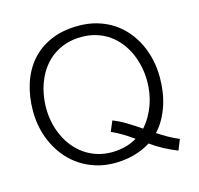

<svg xmlns="http://www.w3.org/2000/svg" viewBox="-104 -792 969 937"><g transform="rotate(-15 380.5 -323.5)"><path d="M48.8 -334.8Q48.8 -289.2 58.8 -245.7Q68.7 -202.2 87.9 -163.6Q107.1 -124.9 135 -92.6Q162.8 -60.3 198.7 -37Q234.5 -13.7 277.5 -0.7Q320.6 12.3 370.4 12.3Q393.7 12.3 417.1 9.5Q440.6 6.7 463.8 0.7Q487.1 -5.3 509.6 -14.8Q532 -24.2 552.9 -37.4Q583.4 -15.3 616.4 2.3Q649.4 19.8 684.8 33.9L706.2 -19.5Q679.5 -30.6 652.9 -45.4Q626.3 -60.2 601 -77.1Q625.9 -104.3 642.7 -135.4Q659.5 -166.6 669.9 -199.6Q680.4 -232.5 685 -266.8Q689.6 -301.1 689.6 -334.8Q689.6 -381.1 680.1 -424.6Q670.5 -468.1 652 -506.5Q633.4 -544.9 606 -577.1Q578.7 -609.2 543.2 -632.3Q507.8 -655.4 464.4 -668.2Q421.1 -681 370.4 -681Q290.1 -681 229.9 -654.7Q169.6 -628.4 129.5 -582Q89.3 -535.6 69.1 -472.3Q48.8 -408.9 48.8 -334.8ZM114.6 -332.6Q114.6 -370.2 121.8 -406.4Q128.9 -442.7 143.1 -475.1Q157.2 -507.6 178.7 -535Q200.2 -562.4 228.7 -582.3Q257.1 -602.2 292.6 -613.3Q328 -624.5 370.4 -624.5Q412.2 -624.5 447.4 -613.1Q482.5 -601.7 510.7 -581.6Q538.9 -561.5 560.4 -533.9Q581.9 -506.3 596.2 -473.9Q610.5 -441.5 617.8 -405.6Q625.1 -369.7 625.1 -332.9Q625.1 -304.1 620.5 -275Q615.9 -246 606.2 -218Q596.5 -190 581.5 -163.8Q566.5 -137.5 546 -114.3Q512.8 -137.3 479.5 -157.6Q446.2 -177.9 411.3 -191.9L389.3 -140Q417.2 -127.7 444.5 -111.1Q471.7 -94.5 497.7 -75.7Q466.4 -57.7 434.1 -50Q401.7 -42.4 370.4 -42.4Q329.2 -42.4 294.3 -53.8Q259.3 -65.2 231 -85.4Q202.6 -105.5 180.8 -132.9Q159 -160.2 144.3 -192.7Q129.6 -225.1 122.1 -260.7Q114.6 -296.3 114.6 -332.6Z"/></g></svg>

Font: SaysetthaMai Thin
Style: Regular
Weight: 100
Designer: John M. Durdin
Foundry: Lao Script for Windows
Version: Version 1.101